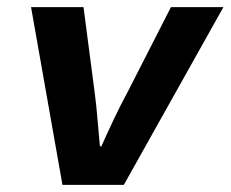

<svg xmlns="http://www.w3.org/2000/svg" viewBox="-20 -518 646 538"><path d="M155 0 67 -498H214L245 -261Q250 -224 253 -186Q256 -148 260 -108H264Q281 -146 299.5 -185Q318 -224 338 -261L459 -498H606L327 0Z"/></svg>

Font: Source Code Pro ExtraBold
Style: Italic
Weight: 800
Italic angle: -11°
Monospace: yes
Designer: Paul D. Hunt, Teo Tuominen
Foundry: Adobe Systems Incorporated
Version: Version 1.016;hotconv 1.0.116;makeotfexe 2.5.65601